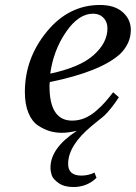

<svg xmlns="http://www.w3.org/2000/svg" viewBox="-20 -522 546 772"><path d="M80 -152Q80 -287 168 -394.5Q256 -502 382 -502Q441 -502 473.5 -473Q506 -444 506 -402Q506 -348 464 -306Q386 -234 180 -192Q179 -185 179 -176Q179 -37 270 -37Q297 -37 321.5 -47.5Q346 -58 368 -77.5Q390 -97 403.5 -112.5Q417 -128 435 -151L458 -131Q442 -106 425.5 -86Q409 -66 401.5 -59Q394 -52 373 -35.5Q352 -19 348 -15Q254 63 254 137Q254 184 307 184Q336 184 360 172L368 193Q330 230 275 230Q238 230 215.5 214Q193 198 188 182.5Q183 167 183 152Q183 73 289 4Q254 12 229 12Q204 12 181 5.5Q158 -1 133.5 -17Q109 -33 94.5 -67.5Q80 -102 80 -152ZM182 -226Q301 -251 356.5 -300.5Q412 -350 412 -408Q412 -434 396 -450.5Q380 -467 354 -467Q296 -467 245.5 -393.5Q195 -320 182 -226Z"/></svg>

Font: Heuristica
Style: Italic
Weight: 400
Italic angle: -13°
Version: Version 1.0.2